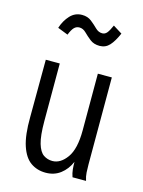

<svg xmlns="http://www.w3.org/2000/svg" viewBox="-107 -747 615 823"><g transform="rotate(15 200.0 -336.0)"><path d="M177 11Q139 11 110.5 -9Q82 -29 66.5 -75.5Q51 -122 52 -202L53 -457H115V-202Q115 -136 125 -102.5Q135 -69 152.5 -57Q170 -45 192 -45Q228 -45 256 -84Q284 -123 284 -205V-457H346V-71Q346 -53 347 -35.5Q348 -18 354 0H294Q288 -17 286.5 -33Q285 -49 285 -66Q270 -31 242.5 -10Q215 11 177 11ZM297 -674 337 -649Q321 -612 303.5 -593Q286 -574 260 -574Q234 -574 217 -587.5Q200 -601 186.5 -614.5Q173 -628 157 -628Q143 -628 133.5 -618Q124 -608 115 -585L69 -603Q80 -637 101.5 -660Q123 -683 154 -683Q179 -683 196 -669.5Q213 -656 226.5 -642.5Q240 -629 257 -629Q269 -629 277.5 -639Q286 -649 297 -674Z"/></g></svg>

Font: Inconsolata Condensed
Style: Regular
Weight: 400
Width: 3
Monospace: yes
Designer: Raph Levien, Cyreal, Brenton Simpson
Foundry: Raph Levien, Cyreal, Google
Version: Version 3.000; ttfautohint (v1.8.2.53-6de2)